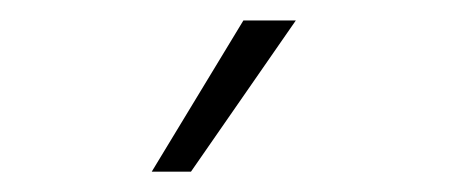

<svg xmlns="http://www.w3.org/2000/svg" viewBox="-20 -781 440 186"><path d="M127 -614.7 215.8 -761.2H266.6L165 -614.7Z"/></svg>

Font: Inter Display Extra Light
Style: Regular
Weight: 200
Designer: Rasmus Andersson
Foundry: rsms
Version: Version 4.000;git-4fc901f